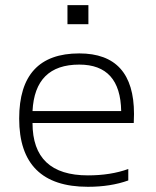

<svg xmlns="http://www.w3.org/2000/svg" viewBox="-20 -718 600 738"><path d="M284.7 -512.7Q495.1 -512.7 495.1 -279.8Q495.1 -263.2 494.1 -245.1H105Q105 -43.9 317.9 -43.9Q405.3 -43.9 473.1 -68.4V-24.4Q405.3 0 317.9 0Q53.7 0 53.7 -262.2Q53.7 -512.7 284.7 -512.7ZM105 -291H445.8Q442.9 -469.7 284.7 -469.7Q113.8 -469.7 105 -291ZM319.8 -698.2V-625H239.3V-698.2Z"/></svg>

Font: Sansation Light
Style: Light
Weight: 300
Designer: Bernd Montag
Version: Version 1.301